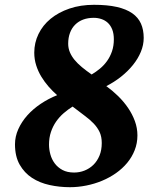

<svg xmlns="http://www.w3.org/2000/svg" viewBox="-20 -777 653 807"><path d="M43 -170.4Q43 -203.1 56.9 -234.1Q70.8 -265.1 94.7 -292Q118.7 -318.8 151.1 -340.6Q183.6 -362.3 220.2 -377Q201.7 -393.1 184.6 -412.6Q167.5 -432.1 153.8 -454.6Q140.1 -477.1 132.1 -502.4Q124 -527.8 124 -555.7Q124 -597.2 141.8 -634Q159.7 -670.9 192.6 -698Q225.6 -725.1 272 -741Q318.4 -756.8 375 -756.8Q431.2 -756.8 470.9 -747.8Q510.7 -738.8 535.9 -721.2Q561 -703.6 572.5 -677.7Q584 -651.9 584 -617.7Q584 -587.9 572 -559.1Q560.1 -530.3 538.8 -503.9Q517.6 -477.5 489 -454.8Q460.4 -432.1 426.8 -415Q452.6 -396.5 476.3 -373.3Q500 -350.1 518.1 -323.7Q536.1 -297.4 546.9 -268.1Q557.6 -238.8 557.6 -208Q557.6 -174.8 546.1 -145.8Q534.7 -116.7 514.6 -92.5Q494.6 -68.4 467.5 -49.3Q440.4 -30.3 408.7 -17.1Q377 -3.9 342.5 2.9Q308.1 9.8 273.9 9.8Q230 9.8 188.5 0.7Q147 -8.3 114.7 -29.3Q82.5 -50.3 62.7 -85Q43 -119.6 43 -170.4ZM365.2 -463.9Q383.3 -474.6 400.1 -488.5Q417 -502.4 429.9 -520.5Q442.9 -538.6 450.7 -561.3Q458.5 -584 458.5 -611.8Q458.5 -635.7 451.7 -653.1Q444.8 -670.4 433.1 -681.2Q421.4 -691.9 406 -697Q390.6 -702.1 374 -702.1Q349.6 -702.1 329.8 -694.8Q310.1 -687.5 295.9 -673.3Q281.7 -659.2 274.2 -638.9Q266.6 -618.7 266.6 -593.3Q266.6 -574.2 273.7 -557.4Q280.8 -540.5 293.5 -525.1Q306.2 -509.8 324.5 -494.6Q342.8 -479.5 365.2 -463.9ZM186 -169.4Q186 -148.9 191.7 -128.2Q197.3 -107.4 210 -90.3Q222.7 -73.2 242.7 -62.5Q262.7 -51.8 291.5 -51.8Q314.5 -51.8 335.4 -60.1Q356.4 -68.4 372.6 -84.2Q388.7 -100.1 398.2 -123Q407.7 -146 407.7 -175.8Q407.7 -202.6 398.7 -221.9Q389.6 -241.2 373.5 -258.1Q357.4 -274.9 334.7 -291.5Q312 -308.1 285.2 -329.1Q265.6 -316.9 247.6 -301.3Q229.5 -285.6 215.8 -265.9Q202.1 -246.1 194.1 -222.2Q186 -198.2 186 -169.4Z"/></svg>

Font: Merriweather UltraBold
Style: Italic
Weight: 900
Italic angle: -7°
Designer: Eben Sorkin ( eben@eyebytes.com )
Foundry: Eben Sorkin ( eben@eyebytes.com )
Version: Version 1.52; ttfautohint (v1.4.1)